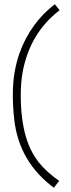

<svg xmlns="http://www.w3.org/2000/svg" viewBox="-20 -772 333 898"><path d="M258.8 -724.1Q119.6 -617.7 85.9 -434.6Q77.1 -386.2 77.1 -327.6Q77.1 -269 83.3 -220.9Q89.4 -172.9 100.6 -134.3Q111.8 -95.7 127.7 -65.2Q143.6 -34.7 163.6 -9.8Q198.7 33.2 256.8 74.2L231.9 106Q69.8 -14.2 46.9 -210.9Q40 -270 40 -328.4Q40 -386.7 48.3 -433.8Q56.6 -481 70.3 -520.5Q95.2 -591.8 138.4 -651.6Q181.6 -711.4 236.8 -752Z"/></svg>

Font: Smokum
Style: Regular
Weight: 400
Designer: Astigmatic (AOETI)
Foundry: Astigmatic (AOETI)
Version: Version 1.001